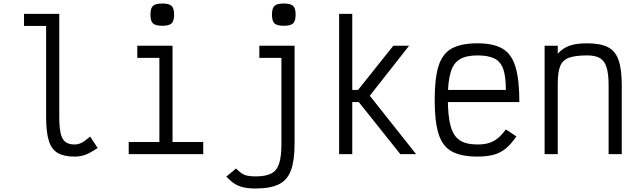

<svg xmlns="http://www.w3.org/2000/svg" viewBox="-20 -879 3640 1095"><path d="M405 14Q344 14 308.5 -7Q273 -28 258 -77.5Q243 -127 243 -213V-731H117V-800H318V-213Q318 -153 326 -118.5Q334 -84 353 -69.5Q372 -55 405 -55Q426 -55 445 -64.5Q464 -74 494 -100L537 -35Q497 -8 468.5 3Q440 14 405 14Z M889 0V-596L936 -549H763V-618H964V0ZM714 0V-69H1139V0ZM905 -732Q867 -732 852.5 -745.5Q838 -759 838 -796Q838 -832 852.5 -845.5Q867 -859 905 -859Q944 -859 958.5 -845.5Q973 -832 973 -796Q973 -759 958.5 -745.5Q944 -732 905 -732Z M1438 196Q1398 196 1369 189.5Q1340 183 1317.5 168.5Q1295 154 1271 128L1326 82Q1343 99 1357.5 109Q1372 119 1391 123Q1410 127 1438 127Q1495 127 1527 110.5Q1559 94 1572 53.5Q1585 13 1585 -59V-549H1459V-618H1660V-59Q1660 36 1639.5 92Q1619 148 1570.5 172Q1522 196 1438 196ZM1598 -732Q1560 -732 1545.5 -745.5Q1531 -759 1531 -796Q1531 -832 1545.5 -845.5Q1560 -859 1598 -859Q1637 -859 1651.5 -845.5Q1666 -832 1666 -796Q1666 -759 1651.5 -745.5Q1637 -732 1598 -732Z M1914 0V-800H1989V-366H2022L2223 -618H2313L2089 -333L2353 0H2263L2026 -297H1989V0Z M2703 14Q2610 14 2556.5 -15.5Q2503 -45 2481 -116Q2459 -187 2459 -309Q2459 -432 2481 -502.5Q2503 -573 2556.5 -602.5Q2610 -632 2703 -632Q2794 -632 2846 -601.5Q2898 -571 2920 -497.5Q2942 -424 2942 -297H2488V-366H2865Q2865 -441 2850.5 -484Q2836 -527 2800.5 -545Q2765 -563 2703 -563Q2638 -563 2601.5 -540.5Q2565 -518 2549.5 -465Q2534 -412 2534 -318Q2534 -219 2549.5 -161.5Q2565 -104 2601.5 -79.5Q2638 -55 2703 -55Q2740 -55 2767 -63Q2794 -71 2817.5 -89.5Q2841 -108 2865 -141L2925 -101Q2895 -57 2864.5 -32Q2834 -7 2795.5 3.5Q2757 14 2703 14Z M3086 0V-618H3161V-573Q3188 -603 3226 -617.5Q3264 -632 3328 -632Q3404 -632 3447 -610Q3490 -588 3508 -535.5Q3526 -483 3526 -392V0H3451V-392Q3451 -457 3439.5 -494.5Q3428 -532 3401.5 -547.5Q3375 -563 3328 -563Q3262 -563 3225.5 -550Q3189 -537 3175 -502.5Q3161 -468 3161 -403V0Z"/></svg>

Font: Victor Mono
Style: Regular
Weight: 400
Monospace: yes
Designer: Rune Bjørnerås
Version: Version 1.561;gftools[0.9.30]